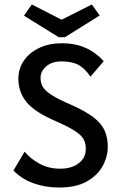

<svg xmlns="http://www.w3.org/2000/svg" viewBox="-20 -826 540 857"><path d="M244 11Q182 11 129.5 -8Q77 -27 40 -65L90 -149Q115 -118 156 -95.5Q197 -73 249 -73Q299 -73 331 -97Q363 -121 363 -162Q363 -186 353.5 -204Q344 -222 316 -240.5Q288 -259 234 -283Q137 -324 99.5 -369Q62 -414 62 -475Q62 -520 87 -556Q112 -592 156 -612.5Q200 -633 258 -633Q370 -633 443 -553L384 -484Q356 -524 327 -538Q298 -552 255 -552Q212 -552 186.5 -530Q161 -508 161 -479Q161 -456 171 -438.5Q181 -421 210.5 -402Q240 -383 298 -358Q361 -330 396.5 -303Q432 -276 446.5 -244.5Q461 -213 461 -171Q461 -126 438 -84.5Q415 -43 367.5 -16Q320 11 244 11ZM390 -806 425 -757 270 -660H242L87 -756L122 -806L255 -738Z"/></svg>

Font: Inconsolata SemiBold
Style: Regular
Weight: 600
Monospace: yes
Designer: Raph Levien, Cyreal, Brenton Simpson
Foundry: Raph Levien, Cyreal, Google
Version: Version 3.100; ttfautohint (v1.8.4.7-5d5b)